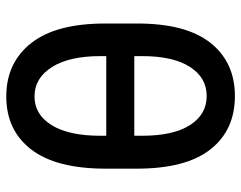

<svg xmlns="http://www.w3.org/2000/svg" viewBox="-99 -667 776 618"><g transform="rotate(90 289.0 -358.0)"><path d="M522.9 -409.7V-310.5Q522.9 -150.9 461.2 -70.6Q399.4 9.8 290.5 9.8Q181.6 9.8 118.4 -70.8Q55.2 -151.4 55.7 -310.5V-409.7Q55.2 -567.9 117.7 -647Q180.2 -726.1 289.1 -726.1Q398.9 -726.1 460.9 -647.2Q522.9 -568.4 522.9 -409.7ZM160.6 -402.3H417V-427.2Q417 -527.8 382.6 -581.5Q348.1 -635.3 289.1 -635.3Q230 -635.3 195.3 -581.3Q160.6 -527.3 160.6 -427.2ZM417 -293.5V-312H160.6V-293.5Q160.6 -192.9 196 -137Q231.4 -81.1 290.5 -81.1Q348.6 -81.1 382.8 -136.2Q417 -191.4 417 -293.5Z"/></g></svg>

Font: Karasuma Gothic
Style: Regular
Weight: 500
Designer: Rasmus Andersson / Ryoko Nishizuka
Foundry: Genbu
Version: Version 1.00